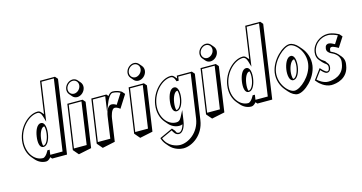

<svg xmlns="http://www.w3.org/2000/svg" viewBox="-109 -1370 4124 2187"><g transform="rotate(-15 1953.0 -276.5)"><path d="M72.4 -256C60.1 -170.8 83 -95 125.5 -45.4L152.7 -13.6C185 24.2 228.7 46.8 276.8 46.8C296.4 46.8 316.2 33.1 333.7 11.6L350.9 31.8H526L649.9 -828.2L622.7 -860H446.5L391.8 -480.3L367.4 -508.8C356.7 -521.3 343.5 -528 327.8 -528C216.5 -528 94 -406 72.4 -256ZM359.2 -344.9C366 -323.4 367.9 -292.5 362.6 -256C352.5 -186 322.8 -136 293.7 -136C292.3 -136 290.9 -136.1 289.5 -136.3C283.3 -157.7 282.4 -188.3 287.6 -224.2C297.8 -295.2 327.4 -345.2 355.6 -345.2C356.9 -345.2 358.1 -345.1 359.2 -344.9ZM331.9 -56.9 331 -58H332.1ZM87.4 -256C108.1 -400.2 225.5 -513 325.6 -513C345.6 -513 363.5 -497.2 374.8 -458L394 -391.5L459.4 -845H605.5L485.9 -15H340.9L349.2 -73H322.8L317.7 -63.3C296.1 -22.2 270.1 0 251.7 0C151.5 0 66.6 -111.8 87.4 -256ZM245.4 -256C235.6 -188.4 243.4 -121 291.5 -121C338.2 -121 367.8 -188.1 377.6 -256C387.6 -325.2 376 -392 330.6 -392C284.5 -392 255.2 -324.7 245.4 -256Z M709.5 -690C706 -665.5 712.9 -643.1 726.7 -627L753.9 -595.2C767.1 -579.8 786.6 -570.2 809.1 -570.2C855.1 -570.2 899.8 -610.2 906.8 -658.2C910.3 -682.7 903.4 -705.1 889.6 -721.2L862.4 -753C849.2 -768.4 829.7 -778 807.2 -778C761.2 -778 716.4 -738 709.5 -690ZM603.1 0 630.3 31.8 657.6 63.6 810.3 31.8 886.1 -494.2 858.9 -526H678.9ZM620.2 -15 691.7 -511H841.7L770.3 -15ZM724.5 -690C730.3 -730 767.8 -763 805.1 -763C842.3 -763 870.3 -730 864.5 -690C858.8 -650 821.2 -617 784 -617C746.8 -617 718.8 -650 724.5 -690Z M884.7 0 912 31.8 939.2 63.6 1089 31.8 1127.9 -238.2C1129.7 -251.2 1148.3 -342.2 1187.2 -342.2C1219.6 -342.2 1248.5 -314.2 1248.5 -314.2L1344.1 -464.2L1316.9 -496C1316.9 -496 1275.5 -528 1209.5 -528C1188.4 -528 1169.4 -510.2 1154.9 -490.5L1135.7 -513H958.7ZM901.9 -15 971.5 -498H1118.5L1093.1 -321.8L1139.8 -435.1C1141.4 -439 1176.8 -513 1207.4 -513C1249.5 -513 1281.6 -498.5 1296.4 -490.1L1218.9 -368.5C1205.9 -377.7 1186.5 -389 1162.1 -389C1102 -389 1086.6 -276.4 1085.6 -270L1048.9 -15Z M1432.5 -690C1429 -665.5 1435.9 -643.1 1449.7 -627L1476.9 -595.2C1490.1 -579.8 1509.6 -570.2 1532.1 -570.2C1578.1 -570.2 1622.8 -610.2 1629.8 -658.2C1633.3 -682.7 1626.4 -705.1 1612.6 -721.2L1585.4 -753C1572.2 -768.4 1552.7 -778 1530.2 -778C1484.2 -778 1439.4 -738 1432.5 -690ZM1326.1 0 1353.3 31.8 1380.6 63.6 1533.3 31.8 1609.1 -494.2 1581.9 -526H1401.9ZM1343.2 -15 1414.7 -511H1564.7L1493.3 -15ZM1447.5 -690C1453.3 -730 1490.8 -763 1528.1 -763C1565.3 -763 1593.3 -730 1587.5 -690C1581.8 -650 1544.2 -617 1507 -617C1469.8 -617 1441.8 -650 1447.5 -690Z M1601.4 126C1610.5 157.6 1624.8 182.8 1641.8 202.7L1669.1 234.5C1719.5 293.4 1793.8 306.8 1827.5 306.8C1930.3 306.8 2070.1 217.8 2094.9 45.8L2170.8 -481.2L2143.6 -513H1966.6L1961.9 -480.4L1937.4 -508.9C1926.8 -521.4 1913.6 -528 1897.9 -528C1786.6 -528 1664 -406 1642.4 -256C1630.1 -170.8 1653.1 -95 1695.5 -45.4L1722.8 -13.6C1755.1 24.2 1798.8 46.8 1846.9 46.8C1860.2 46.8 1872.9 44.8 1885 38.7C1868.6 100.2 1840 121 1822.5 121C1813 121 1804.7 118 1797.3 113C1792.3 104.6 1787.9 95.5 1783.8 86.8L1756.6 55ZM1929.8 -344.8C1936.8 -323.4 1938.8 -292.5 1933.6 -256C1923.5 -186 1892.8 -136 1863.7 -136C1862.3 -136 1860.9 -136.1 1859.6 -136.3C1853.4 -157.7 1852.5 -188.3 1857.6 -224.2C1867.9 -295.2 1897.4 -345.2 1925.7 -345.2C1927.1 -345.2 1928.4 -345.1 1929.8 -344.8ZM1620.1 133 1748.3 74.4C1762.4 102.7 1781.9 136 1820.3 136C1855.8 136 1894.3 92.7 1907.5 1L1924.7 -118.4L1884.8 -42.3C1865.6 -5.8 1846.8 0 1821.8 0C1721.6 0 1636.6 -111.8 1657.4 -256C1678.2 -400.2 1795.6 -513 1895.7 -513C1915.5 -513 1932.6 -498 1944.1 -460.8L1946.9 -452H1972.8L1979.4 -498H2126.4L2052.6 14C2029.1 177.7 1897.1 260 1802.5 260C1762 260 1658.1 238.3 1620.1 133ZM1815.5 -256.5C1805.7 -188.8 1813.5 -121 1861.6 -121C1908.1 -121 1938.7 -187.8 1948.6 -256C1958.6 -325.5 1945.9 -392 1900.6 -392C1854.5 -392 1825.4 -325.2 1815.5 -256.5Z M2280.5 -690C2277 -665.5 2283.9 -643.1 2297.7 -627L2324.9 -595.2C2338.1 -579.8 2357.6 -570.2 2380.1 -570.2C2426.1 -570.2 2470.8 -610.2 2477.8 -658.2C2481.3 -682.7 2474.4 -705.1 2460.6 -721.2L2433.4 -753C2420.2 -768.4 2400.7 -778 2378.2 -778C2332.2 -778 2287.4 -738 2280.5 -690ZM2174.1 0 2201.3 31.8 2228.6 63.6 2381.3 31.8 2457.1 -494.2 2429.9 -526H2249.9ZM2191.2 -15 2262.7 -511H2412.7L2341.3 -15ZM2295.5 -690C2301.3 -730 2338.8 -763 2376.1 -763C2413.3 -763 2441.3 -730 2435.5 -690C2429.8 -650 2392.2 -617 2355 -617C2317.8 -617 2289.8 -650 2295.5 -690Z M2492.4 -256C2480.1 -170.8 2503 -95 2545.5 -45.4L2572.7 -13.6C2605 24.2 2648.7 46.8 2696.8 46.8C2716.4 46.8 2736.2 33.1 2753.7 11.6L2770.9 31.8H2946L3069.9 -828.2L3042.7 -860H2866.5L2811.8 -480.3L2787.4 -508.8C2776.7 -521.3 2763.5 -528 2747.8 -528C2636.5 -528 2514 -406 2492.4 -256ZM2779.2 -344.9C2786 -323.4 2787.9 -292.5 2782.6 -256C2772.5 -186 2742.8 -136 2713.7 -136C2712.3 -136 2710.9 -136.1 2709.5 -136.3C2703.3 -157.7 2702.4 -188.3 2707.6 -224.2C2717.8 -295.2 2747.4 -345.2 2775.6 -345.2C2776.9 -345.2 2778.1 -345.1 2779.2 -344.9ZM2751.9 -56.9 2751 -58H2752.1ZM2507.4 -256C2528.1 -400.2 2645.5 -513 2745.6 -513C2765.6 -513 2783.5 -497.2 2794.8 -458L2814 -391.5L2879.4 -845H3025.5L2905.9 -15H2760.9L2769.2 -73H2742.8L2737.7 -63.3C2716.1 -22.2 2690.1 0 2671.7 0C2571.5 0 2486.6 -111.8 2507.4 -256ZM2665.4 -256C2655.6 -188.4 2663.4 -121 2711.5 -121C2758.2 -121 2787.8 -188.1 2797.6 -256C2807.6 -325.2 2796 -392 2750.6 -392C2704.5 -392 2675.2 -324.7 2665.4 -256Z M3052.2 -256C3040.2 -172.6 3070.7 -95.6 3113.9 -45.1L3141.2 -13.3C3173.1 24 3212 46.8 3245.7 46.8C3326.6 46.8 3468.1 -79.2 3489 -224.2C3501.1 -308.4 3470.8 -386.5 3427.4 -437.2L3400.1 -469.1C3368.8 -505.7 3330.6 -528 3296.7 -528C3217.4 -528 3073.1 -401 3052.2 -256ZM3305.2 -346.6C3312.6 -323.9 3314.6 -291.2 3309.5 -256.3C3300.1 -191 3268.6 -134.3 3239.7 -134.3C3238.5 -134.3 3237.4 -134.4 3236.3 -134.6C3228.8 -157.2 3226.7 -189.6 3231.7 -224.5C3241.1 -289.7 3273.3 -346.9 3302.1 -346.8C3303.2 -346.8 3304.2 -346.8 3305.2 -346.6ZM3189.5 -256.3C3180.4 -193 3190.5 -119.3 3237.5 -119.3C3284.7 -119.3 3315.5 -193.3 3324.5 -256.3C3333.6 -319.3 3324.2 -393.7 3277.1 -393.7C3229.9 -393.7 3198.6 -319.3 3189.5 -256.3ZM3067.2 -256C3087.2 -394.5 3227.3 -513 3294.6 -513C3363.4 -513 3466.7 -394.7 3446.7 -256C3426.7 -117.4 3289.5 0 3220.7 0C3153.2 0 3047.3 -117.5 3067.2 -256Z M3746.6 -528C3663.3 -528 3567 -468 3551.8 -363C3545.5 -319.2 3557.9 -288.7 3577.7 -265.5L3605 -233.7C3617.3 -219.3 3632.5 -207.8 3647.8 -197.7C3657.5 -186.1 3665.5 -176.3 3662.1 -153C3657.2 -119 3644.1 -116 3633.6 -116C3612.5 -116 3572.5 -161.3 3562.8 -172.5C3561.5 -174.1 3560.7 -175 3560.7 -175L3471.3 -54L3498.5 -22.2C3498.5 -22.2 3562.6 46.8 3641.5 46.8C3701.9 46.8 3838.8 22.8 3860.6 -128.2C3870.9 -177.9 3857.9 -212.6 3836.5 -237.6L3809.3 -269.4C3785.8 -296.8 3752.2 -312.6 3728.6 -323.6C3727.4 -328.5 3727.2 -334.2 3728.3 -341.2C3731.7 -365.2 3739.5 -372.2 3755.9 -372.2C3778.7 -372.2 3830.9 -340.2 3830.9 -340.2L3905.6 -456.2L3878.4 -488C3878.4 -488 3811.1 -528 3746.6 -528ZM3744.4 -513C3787.8 -513 3836.1 -492 3857.3 -481.3L3800.1 -392.5C3782.2 -402.5 3753.6 -419 3730.8 -419C3722.7 -419 3713.4 -417.7 3704.8 -411.5C3692.1 -402.2 3688.2 -388 3686 -373C3681 -338.2 3702 -324.6 3717 -312L3718.2 -311L3719.7 -310.2C3765.7 -288.8 3838.1 -254.8 3818.5 -161L3818.4 -160.5L3818.4 -160C3798.5 -22 3675.2 0 3616.4 0C3561.1 0 3510 -39.9 3491.1 -57.2L3560.4 -151C3576.7 -133.2 3604.1 -101 3631.4 -101C3649.2 -101 3671.4 -113.6 3677.1 -153C3683.6 -197.9 3654.6 -208.8 3644.6 -230.7L3643.1 -234.1L3640 -236C3597.2 -262.8 3556.9 -294.4 3566.8 -363C3580.5 -458.2 3667.7 -513 3744.4 -513Z"/></g></svg>

Font: Blink
Style: 3DObl
Weight: 400
Designer: Mew Too
Foundry: Cannot Into Space Fonts
Version: Version 001.000